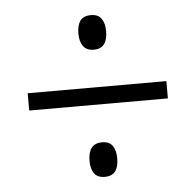

<svg xmlns="http://www.w3.org/2000/svg" viewBox="-40 -618 542 531"><g transform="rotate(-5 230.5 -352.5)"><path d="M231 -481Q211 -481 201.5 -494Q192 -507 192 -529Q192 -552 201 -564.5Q210 -577 231 -577Q251 -577 260 -564Q269 -551 269 -529Q269 -481 231 -481ZM38 -329V-377H423V-329ZM231 -128Q210 -128 201 -141Q192 -154 192 -175Q192 -224 231 -224Q251 -224 260 -211Q269 -198 269 -176Q269 -128 231 -128Z"/></g></svg>

Font: Noto Sans Tamil Condensed Light
Style: Regular
Weight: 300
Width: 3
Designer: Jelle Bosma - Monotype Design Team
Foundry: Monotype Imaging Inc.
Version: Version 2.004; ttfautohint (v1.8.4.7-5d5b)